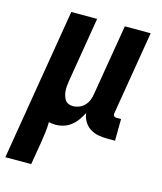

<svg xmlns="http://www.w3.org/2000/svg" viewBox="-145 -601 755 897"><g transform="rotate(15 233.0 -152.5)"><path d="M-34 215 88 -520H213L161 -206Q159 -195 158 -183Q157 -171 157.5 -159.5Q158 -148 161 -137Q164 -126 169.5 -116.5Q175 -107 185.5 -102Q196 -97 208 -97Q223 -97 238.5 -103Q254 -109 265 -121Q276 -133 282 -148Q288 -163 290 -179L347 -520H472L405 -117Q404 -113 404.5 -109Q405 -105 407.5 -102Q410 -99 414 -98Q418 -97 422 -97H442L441 8H404Q381 8 359.5 4Q338 0 320 -11.5Q302 -23 291 -41.5Q280 -60 277 -82Q268 -64 256 -47Q244 -30 227.5 -17Q211 -4 191.5 2Q172 8 152 8Q144 8 136 7Q128 6 120 4Q120 30 116.5 56Q113 82 109 108L91 215Z"/></g></svg>

Font: Iosevka Term Curly XBd Obl
Style: Regular
Weight: 800
Italic angle: -9°
Designer: Belleve Invis
Foundry: Belleve Invis
Version: Version 32.3.0